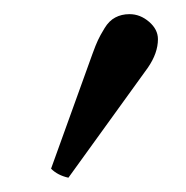

<svg xmlns="http://www.w3.org/2000/svg" viewBox="-20 -788 262 270"><path d="M162.1 -768.1Q177.2 -768.1 189.7 -757.3Q202.1 -746.6 202.1 -732.9Q202.1 -713.4 188 -692.9L76.2 -538.1Q61 -541.5 51.8 -550.8L109.9 -711.9Q114.7 -725.1 117.7 -731.4Q120.6 -737.8 127 -748.3Q133.3 -758.8 142.1 -763.4Q150.9 -768.1 162.1 -768.1Z"/></svg>

Font: Common Serif Medium
Style: Regular
Weight: 500
Designer: Philipp H. Poll, Khaled Hosny
Foundry: Stefan Peev, Context Ltd.
Version: Version 1.026